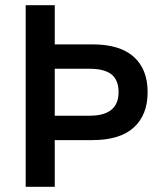

<svg xmlns="http://www.w3.org/2000/svg" viewBox="-20 -720 611 740"><path d="M79 -700H191V-549H336Q442 -549 495.5 -501Q549 -453 549 -365Q549 -277 495.5 -228.5Q442 -180 336 -180H191V0H79ZM325 -274Q437 -274 437 -365Q437 -411 410 -433Q383 -455 325 -455H191V-274Z"/></svg>

Font: Cabin Medium
Style: Regular
Weight: 500
Designer: Pablo Impallari
Foundry: Pablo Impallari. http://www.impallari.com Igino Marini. http://www.ikern.com
Version: Version 2.001